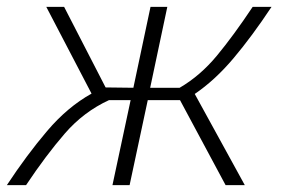

<svg xmlns="http://www.w3.org/2000/svg" viewBox="-41 -540 819 560"><path d="M-21 0Q37 -88 96.5 -158Q156 -228 226 -267L94 -520H146L267 -285L348 -284L398 -520H447L397 -284H483Q543 -319 591.5 -377.5Q640 -436 696 -520H751Q694 -434 640 -370Q586 -306 527 -266L673 0H617L484 -248H390L337 0H287L340 -248H277Q203 -214 148 -150.5Q93 -87 35 0Z"/></svg>

Font: Raleway Light
Style: Italic
Weight: 300
Italic angle: -12°
Designer: Matt McInerney, Pablo Impallari, Rodrigo Fuenzalida
Foundry: Matt McInerney, Pablo Impallari, Rodrigo Fuenzalida
Version: Version 4.026